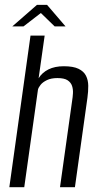

<svg xmlns="http://www.w3.org/2000/svg" viewBox="-20 -778 411 798"><path d="M18.8 0 106.8 -630H165.6L140.5 -452.8Q155 -476.4 181.5 -489.6Q208 -502.7 245 -502.7Q284.4 -502.7 306.3 -492.1Q328.3 -481.4 337.4 -463.2Q346.6 -444.9 346.8 -421.4Q347 -398 343.4 -371.7L291.4 0H229.4L279.8 -359.3Q282.3 -374.1 283.2 -390.5Q284.1 -406.9 279.4 -421.1Q274.7 -435.2 260.9 -444.4Q247.1 -453.5 218.6 -453.5Q192.5 -453.5 175 -445Q157.4 -436.5 148.7 -425.4Q139.9 -414.3 137.8 -405.6L80.8 0ZM31.1 -668.2 133.8 -757.9H175.5L252.3 -668.4H207.1L149.8 -723.9L77.6 -668.2Z"/></svg>

Font: Alumni Sans SC Thin
Style: Italic
Weight: 100
Italic angle: -8°
Designer: Robert E. Leuschke
Foundry: Robert E. Leuschke
Version: Version 1.016